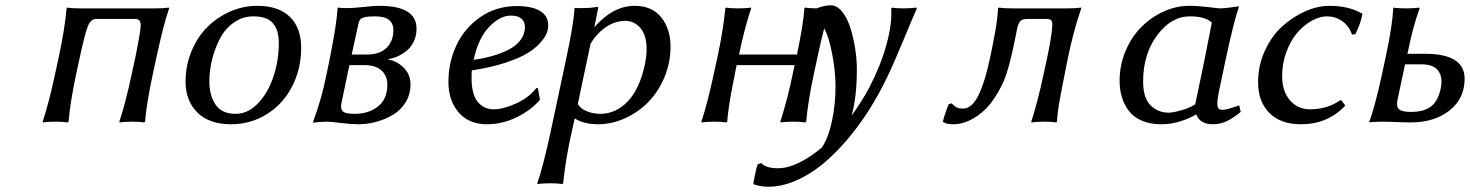

<svg xmlns="http://www.w3.org/2000/svg" viewBox="-20 -462 5581 729"><path d="M282.2 -430.2H573.2Q601.6 -430.2 621.1 -433.1L622.1 -430.2Q601.1 -369.6 575.2 -250L560.1 -180.2Q535.6 -65.4 530.8 0L527.8 2.9Q509.8 0 481.9 0Q452.1 0 434.1 2.9L433.1 0Q457 -71.8 480 -180.2L495.1 -250Q514.2 -345.2 514.2 -367.2Q514.2 -390.1 493.2 -390.1H344.2Q323.7 -390.1 312.5 -359.6Q301.3 -329.1 284.2 -250L269 -180.2Q246.6 -73.7 240.2 0L236.8 2.9Q218.8 0 190.9 0Q161.1 0 143.1 2.9L142.1 0Q165 -69.3 189 -180.2L204.1 -250Q225.6 -351.1 232.9 -430.2L235.8 -433.1Q252.9 -430.2 282.2 -430.2Z M956.5 -439.9Q1038.1 -439.9 1080.8 -397.9Q1123.5 -356 1123.5 -280.8Q1123.5 -199.7 1088.6 -132.8Q1053.7 -65.9 992.4 -28.1Q931.2 9.8 856.9 9.8Q774.4 9.8 729.5 -34.7Q684.6 -79.1 684.6 -151.9Q684.6 -213.9 707.5 -268.6Q730.5 -323.2 768.3 -360.4Q806.2 -397.5 855.2 -418.7Q904.3 -439.9 956.5 -439.9ZM941.9 -399.9Q900.4 -399.9 866.9 -375.7Q833.5 -351.6 814.2 -313.7Q794.9 -275.9 784.9 -234.4Q774.9 -192.9 774.9 -153.8Q774.9 -100.1 798.3 -64.9Q821.8 -29.8 875 -29.8Q920.9 -29.8 959 -69.1Q997.1 -108.4 1017.8 -169.9Q1038.6 -231.4 1038.6 -298.8Q1038.6 -348.1 1016.1 -374Q993.7 -399.9 941.9 -399.9Z M1315.4 -254.9H1372.6Q1421.9 -254.9 1447.8 -280.5Q1473.6 -306.2 1473.6 -347.2Q1473.6 -399.9 1404.8 -399.9Q1376 -399.9 1363 -396.2Q1350.1 -392.6 1346.2 -386.2Q1342.3 -379.9 1338.9 -362.8ZM1306.6 -214.8 1276.9 -73.2Q1274.9 -61.5 1274.9 -59.1Q1274.9 -41.5 1287.1 -35.6Q1299.3 -29.8 1326.7 -29.8Q1379.9 -29.8 1415.3 -57.9Q1450.7 -85.9 1450.7 -140.1Q1450.7 -174.8 1428 -194.8Q1405.3 -214.8 1363.8 -214.8ZM1339.8 9.8Q1314 9.8 1274.7 4.9Q1235.4 0 1220.7 0Q1208.5 0 1195.6 1Q1182.6 2 1176.3 2.9L1169.4 3.9L1168.5 1Q1201.7 -88.4 1219.7 -179.2L1233.9 -248Q1258.3 -372.1 1261.7 -430.2L1263.7 -433.1Q1275.9 -431.2 1298.8 -431.2Q1320.8 -431.2 1360.1 -435.5Q1399.4 -439.9 1420.9 -439.9Q1561.5 -439.9 1561.5 -353Q1561.5 -326.2 1551 -304.4Q1540.5 -282.7 1523.9 -269.3Q1507.3 -255.9 1489.7 -248Q1472.2 -240.2 1454.6 -237.8V-235.8Q1488.8 -229.5 1513.7 -204.1Q1538.6 -178.7 1538.6 -141.1Q1538.6 -104 1520.3 -74Q1502 -43.9 1472.4 -26.4Q1442.9 -8.8 1408.7 0.5Q1374.5 9.8 1339.8 9.8Z M1771.5 -194.8Q1770.5 -188 1770.5 -166Q1770.5 -103.5 1793.9 -75.2Q1817.4 -46.9 1854.5 -46.9Q1889.6 -46.9 1938.7 -68.8Q1987.8 -90.8 2016.6 -127.9L2022.5 -127L2030.3 -83Q1996.1 -43.5 1941.7 -16.8Q1887.2 9.8 1829.6 9.8Q1759.8 9.8 1721.2 -35.4Q1682.6 -80.6 1682.6 -150.9Q1682.6 -226.1 1713.4 -291Q1744.1 -356 1804.4 -397.5Q1864.7 -439 1942.4 -439Q1999.5 -439 2030.5 -420.4Q2061.5 -401.9 2061.5 -366.2Q2061.5 -352.1 2056.2 -336.9Q2050.8 -321.8 2032 -300.3Q2013.2 -278.8 1983.2 -260.3Q1953.1 -241.7 1898.2 -223.6Q1843.3 -205.6 1771.5 -194.8ZM1973.1 -359.9Q1973.1 -379.4 1960 -391.1Q1946.8 -402.8 1919.4 -402.8Q1878.9 -402.8 1837.6 -360.4Q1796.4 -317.9 1778.3 -234.9Q1816.4 -240.2 1849.4 -249.5Q1882.3 -258.8 1911.1 -273.4Q1939.9 -288.1 1956.5 -310.3Q1973.1 -332.5 1973.1 -359.9Z M2222.2 -295.9 2173.8 -66.9Q2184.6 -48.8 2208.5 -39.3Q2232.4 -29.8 2258.8 -29.8Q2318.8 -29.8 2364.3 -77.9Q2409.7 -126 2429.2 -220.2Q2435.1 -252 2435.1 -275.9Q2435.1 -328.1 2411.6 -355.5Q2388.2 -382.8 2354 -382.8Q2316.4 -382.8 2281.7 -359.9Q2247.1 -336.9 2222.2 -295.9ZM2389.2 -439.9Q2455.6 -439.9 2490.7 -396Q2525.9 -352.1 2525.9 -285.2Q2525.9 -223.6 2502.7 -168.5Q2479.5 -113.3 2441.4 -74.5Q2403.3 -35.6 2353 -12.9Q2302.7 9.8 2250 9.8Q2197.8 9.8 2162.1 -12.2L2151.9 33.2Q2127.9 138.2 2118.2 233.9L2114.7 236.8Q2098.1 233.9 2068.8 233.9Q2040.5 233.9 2021 236.8L2020 233.9Q2042.5 169.9 2071.8 33.2L2128.9 -234.9Q2158.7 -373.5 2161.1 -429.2L2163.1 -432.1Q2169.9 -431.2 2188 -431.2Q2224.6 -431.2 2246.1 -436Q2251 -436 2251 -432.1Q2251 -427.7 2250 -425.8L2236.8 -358.9Q2308.1 -439.9 2389.2 -439.9Z M2989.7 -180.2 2997.1 -214.8H2776.9L2770 -180.2Q2759.8 -127.9 2756.1 -108.9Q2752.4 -89.8 2747.8 -58.3Q2743.2 -26.9 2741.2 0L2737.8 2.9Q2719.7 0 2691.9 0Q2662.1 0 2644 2.9L2643.1 0Q2666 -69.3 2689.9 -180.2L2705.1 -250Q2726.6 -351.1 2733.9 -430.2L2736.8 -433.1Q2753.9 -430.2 2783.2 -430.2Q2811.5 -430.2 2831.1 -433.1L2832 -430.2Q2807.1 -356.9 2786.1 -254.9H3005.9Q3029.8 -367.2 3034.2 -430.2L3037.1 -433.1Q3054.2 -430.2 3083 -430.2Q3111.3 -430.2 3130.9 -433.1L3131.8 -430.2Q3107.9 -358.4 3085 -250L3069.8 -180.2Q3047.4 -73.7 3041 0L3038.1 2.9Q3019.5 0 2992.2 0Q2961.9 0 2943.8 2.9L2942.9 0Q2972.2 -93.3 2989.7 -180.2Z M3046.4 -394 3045.4 -412.1Q3064 -424.8 3088.9 -433.3Q3113.8 -441.9 3134.8 -441.9Q3157.7 -441.9 3177.2 -418Q3196.8 -394 3208.5 -356.9Q3220.2 -319.8 3226.8 -278.3Q3233.4 -236.8 3233.4 -199.2Q3233.4 -93.3 3213.4 -22.9Q3254.9 -80.6 3281.7 -131.8Q3324.2 -213.9 3345.9 -293Q3367.7 -372.1 3363.8 -430.2L3367.7 -433.1Q3380.9 -430.2 3411.6 -430.2Q3434.1 -430.2 3458.5 -433.1L3461.4 -430.2Q3447.8 -400.4 3410.4 -310.1Q3373 -219.7 3345.7 -163.1Q3314.5 -99.1 3276.9 -40.3Q3239.3 18.6 3194.1 71.3Q3148.9 124 3101.3 162.8Q3053.7 201.7 3000.5 224.4Q2947.3 247.1 2896.5 247.1Q2882.8 247.1 2865.2 243.9Q2847.7 240.7 2842.3 237.8L2840.3 234.9Q2851.6 171.4 2857.4 161.1L2870.6 157.2Q2888.7 176.8 2933.6 176.8Q3005.9 176.8 3100.6 98.1Q3125.5 60.5 3138.9 -2.4Q3152.3 -65.4 3152.3 -133.8Q3152.3 -170.9 3146.5 -214.8Q3140.6 -258.8 3129.9 -300Q3119.1 -341.3 3101.1 -368.7Q3083 -396 3061.5 -396Z M3944.3 0Q3914.6 0 3896.5 2.9L3895.5 0Q3918.5 -69.3 3942.4 -180.2L3957.5 -250Q3975.6 -337.9 3975.6 -371.1Q3975.6 -381.3 3970.2 -385.7Q3964.8 -390.1 3952.1 -390.1H3883.3Q3860.8 -390.1 3853.5 -381.8Q3846.2 -373.5 3841.3 -350.1L3832.5 -306.2Q3811.5 -202.6 3792 -156.5Q3772.5 -110.4 3740.2 -67.9Q3712.4 -33.2 3674.6 -11.7Q3636.7 9.8 3599.6 9.8Q3572.8 9.8 3560.5 1V-2Q3566.4 -27.3 3581.5 -65.9L3593.3 -69.8Q3604 -58.1 3613.3 -54Q3622.6 -49.8 3637.2 -49.8Q3656.2 -49.8 3672.4 -66.4Q3688.5 -83 3701.9 -115.2Q3715.3 -147.5 3726.1 -187.7Q3736.8 -228 3747.6 -283.2L3754.4 -318.8Q3766.1 -376.5 3769.5 -430.2L3771.5 -433.1Q3793 -430.2 3827.1 -430.2H4032.2Q4047.4 -430.2 4060.8 -430.9Q4074.2 -431.6 4079.6 -432.6L4085.4 -433.1V-430.2Q4055.2 -344.2 4032.2 -230L4022.5 -180.2Q4021 -172.9 4017.1 -153.3Q4013.2 -133.8 4012 -127.4Q4010.7 -121.1 4007.8 -105.2Q4004.9 -89.4 4003.7 -82.5Q4002.4 -75.7 4000.2 -62.7Q3998 -49.8 3997.1 -41.3Q3996.1 -32.7 3994.9 -21.7Q3993.7 -10.7 3993.2 0L3990.2 2.9Q3972.2 0 3944.3 0Z M4495.1 -439.9Q4527.8 -439.9 4566.9 -435.1Q4606 -430.2 4614.3 -430.2Q4627.4 -430.2 4653.3 -433.8Q4679.2 -437.5 4683.1 -438L4684.1 -435.1Q4666 -387.2 4633.3 -233.9L4607.9 -113.8Q4602.1 -85.4 4602.1 -68.8Q4602.1 -56.2 4606.4 -50.5Q4610.8 -44.9 4622.1 -44.9Q4637.2 -44.9 4685.1 -62L4690.9 -37.1Q4663.6 -14.6 4638.7 -2.4Q4613.8 9.8 4585 9.8Q4536.1 9.8 4522 -27.8Q4497.6 -12.7 4461.9 -1.5Q4426.3 9.8 4389.2 9.8Q4347.2 9.8 4315.7 -3.7Q4284.2 -17.1 4266.1 -41Q4248 -64.9 4239.5 -93.5Q4231 -122.1 4231 -155.8Q4231 -214.8 4253.7 -268.6Q4276.4 -322.3 4313.5 -359.4Q4350.6 -396.5 4398.2 -418.2Q4445.8 -439.9 4495.1 -439.9ZM4497.1 -399.9Q4427.2 -399.9 4373.8 -328.4Q4320.3 -256.8 4320.3 -152.8Q4320.3 -90.3 4348.4 -62.3Q4376.5 -34.2 4417 -34.2Q4433.6 -34.2 4465.3 -43.2Q4497.1 -52.2 4518.1 -65.9L4553.2 -233.9L4581.1 -376Q4557.1 -399.9 4497.1 -399.9Z M5018.1 -399.9Q4990.2 -399.9 4960.2 -383.1Q4930.2 -366.2 4905.3 -337.4Q4880.4 -308.6 4864.3 -264.9Q4848.1 -221.2 4848.1 -172.9Q4848.1 -115.2 4877.9 -81.1Q4907.7 -46.9 4954.1 -46.9Q5018.6 -46.9 5068.8 -81.1H5073.2L5087.9 -61Q5021 9.8 4919.9 9.8Q4842.3 9.8 4799.6 -33.2Q4756.8 -76.2 4756.8 -149.9Q4756.8 -213.4 4782.5 -269.3Q4808.1 -325.2 4848.1 -361.6Q4888.2 -397.9 4935.5 -418.9Q4982.9 -439.9 5027.8 -439.9Q5101.6 -439.9 5151.9 -410.2L5152.8 -407.2Q5145.5 -371.1 5126 -332L5113.3 -331.1Q5101.6 -364.3 5075.7 -382.1Q5049.8 -399.9 5018.1 -399.9Z M5450.2 -126Q5453.1 -139.2 5453.1 -152.8Q5453.1 -182.1 5434.8 -200Q5416.5 -217.8 5376 -217.8H5314.9L5286.1 -83Q5284.2 -71.3 5284.2 -67.9Q5284.2 -50.8 5296.6 -43.9Q5309.1 -37.1 5338.9 -37.1Q5359.4 -37.1 5375.5 -40.8Q5391.6 -44.4 5407.2 -53.7Q5422.9 -63 5433.8 -81.3Q5444.8 -99.6 5450.2 -126ZM5324.2 -258.8 5323.2 -257.8H5391.1Q5541 -257.8 5541 -163.1Q5541 -87.9 5483.6 -42.5Q5426.3 2.9 5335.9 2.9Q5314.9 2.9 5282.5 1.5Q5250 0 5229 0Q5213.4 0 5200.9 0.7Q5188.5 1.5 5183.6 2L5179.2 2.9V0Q5200.7 -58.6 5227.1 -179.2L5242.2 -250Q5266.6 -363.3 5270 -430.2L5272 -433.1Q5284.7 -430.2 5319.8 -430.2Q5335 -430.2 5347.4 -430.9Q5359.9 -431.6 5364.3 -432.6L5369.1 -433.1L5370.1 -430.2Q5344.7 -361.8 5324.2 -258.8Z"/></svg>

Font: Linear Smooth
Style: Italic
Weight: 400
Designer: Philipp H. Poll, Flanker
Foundry: Philipp H. Poll, reworked by Flanker
Version: Version 1.061 | FøM Fix